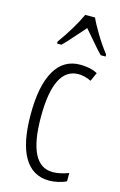

<svg xmlns="http://www.w3.org/2000/svg" viewBox="-120 -817 549 879"><g transform="rotate(15 155.0 -378.0)"><path d="M286.6 -606Q266.1 -626.5 242.2 -655.3L194.8 -710Q159.7 -670.9 145.5 -654.3Q118.2 -622.6 100.6 -606H79.6V-615.2Q138.7 -697.3 170.4 -766.1H216.8Q228 -739.7 254.9 -695.3Q277.8 -656.7 309.6 -615.2V-606ZM207 9.8Q127.4 9.8 86.9 -59.6Q46.9 -127.9 46.9 -262.2Q46.9 -397.5 87.9 -468.8Q128.9 -540 208 -540Q257.3 -540 290 -522L272 -481Q239.7 -496.1 211.9 -496.1Q95.2 -496.1 95.2 -263.2Q95.2 -32.2 211.9 -32.2Q246.1 -32.2 287.1 -47.9V-8.8Q272 -0.5 247.6 4.9Q225.1 9.8 207 9.8Z"/></g></svg>

Font: Germano
Style: Regular
Weight: 300
Width: 3
Foundry: Ascender Corporation
Version: Version 1.10; ttfautohint (v1.5)